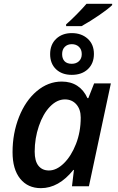

<svg xmlns="http://www.w3.org/2000/svg" viewBox="-20 -978 617 1008"><path d="M327.1 -850.1Q350.6 -870.1 383.3 -903.3Q416 -936.5 434.1 -958H568.8V-951.2Q548.3 -931.2 501.5 -898.9Q454.6 -866.7 408.2 -840.8H327.1ZM473.1 -694.8Q473.1 -645 441.4 -615Q409.7 -585 356.9 -585Q305.2 -585 274.2 -614.5Q243.2 -644 243.2 -693.8Q243.2 -744.1 274.9 -774.2Q306.6 -804.2 356.9 -804.2Q407.7 -804.2 440.4 -774.7Q473.1 -745.1 473.1 -694.8ZM409.2 -693.8Q409.2 -718.3 394.5 -732.2Q379.9 -746.1 356.9 -746.1Q334.5 -746.1 320.3 -732.2Q306.2 -718.3 306.2 -693.8Q306.2 -670.4 318.8 -656.7Q331.5 -643.1 356.9 -643.1Q379.9 -643.1 394.5 -656.7Q409.2 -670.4 409.2 -693.8ZM194.8 9.8Q126 9.8 85.9 -39.8Q45.9 -89.4 45.9 -179.2Q45.9 -277.8 79.8 -363.8Q113.8 -449.7 173.3 -499.8Q232.9 -549.8 304.2 -549.8Q351.6 -549.8 385.7 -527.6Q419.9 -505.4 439 -462.9H443.8L474.1 -540H562L446.8 0H357.9L368.2 -85.9H365.2Q288.1 9.8 194.8 9.8ZM236.8 -83Q276.9 -83 315.4 -120.8Q354 -158.7 378.9 -222.2Q403.8 -285.6 403.8 -360.8Q403.8 -403.8 380.9 -429.9Q357.9 -456.1 320.8 -456.1Q279.3 -456.1 242.7 -418.5Q206.1 -380.9 184.1 -316.2Q162.1 -251.5 162.1 -182.1Q162.1 -132.3 181.9 -107.7Q201.7 -83 236.8 -83Z"/></svg>

Font: Open Sans Semibold
Style: Italic
Weight: 600
Italic angle: -12°
Foundry: Ascender Corporation
Version: Version 1.10